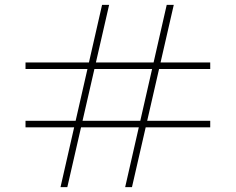

<svg xmlns="http://www.w3.org/2000/svg" viewBox="-20 -770 970 790"><path d="M845 -486H85V-513H845ZM845 -246H85V-273H845ZM429 -750 257 0H229L400 -750ZM695 -750 523 0H495L666 -750Z"/></svg>

Font: Solide Mirage
Style: Etroit
Weight: 400
Designer: Jérémy Landes
Foundry: Velvetyne Type Foundry
Version: Version 1.1